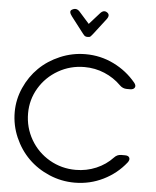

<svg xmlns="http://www.w3.org/2000/svg" viewBox="-63 -1027 887 1090"><g transform="rotate(5 380.5 -482.0)"><path d="M502.9 -969.2Q523.4 -955.6 502.9 -929.2L434.1 -839.8Q432.1 -837.4 429.2 -834Q426.3 -830.6 425 -829.1Q423.8 -827.6 421.6 -825.4Q419.4 -823.2 417.5 -822.5Q415.5 -821.8 412.4 -821.3Q409.2 -820.8 404.8 -820.8Q399.9 -820.8 396.5 -821.3Q393.1 -821.8 389.9 -824Q386.7 -826.2 385.7 -827.1Q384.8 -828.1 380.6 -833Q376.5 -837.9 375 -839.8L306.2 -929.2Q286.1 -955.6 300.8 -965.8Q326.2 -982.4 346.2 -960.9L404.8 -895L462.9 -960Q482.9 -982.9 502.9 -969.2ZM653.8 -169.9H675.8Q694.8 -169.9 700.2 -158.2Q705.6 -146.5 693.8 -130.9Q642.1 -65.4 565.9 -27.8Q489.7 9.8 402.8 9.8Q327.1 9.8 258.3 -19.5Q189.5 -48.8 139.4 -98.4Q89.4 -147.9 59.6 -216.3Q29.8 -284.7 29.8 -359.9Q29.8 -432.1 59.6 -499Q89.4 -565.9 139.2 -614.7Q189 -663.6 258.3 -692.9Q327.6 -722.2 402.8 -722.2Q488.3 -722.2 563.5 -685.3Q638.7 -648.4 690.9 -585Q703.6 -569.3 697 -557.6Q690.4 -545.9 670.9 -545.9H651.9Q628.9 -545.9 611.8 -563Q571.3 -603.5 517.3 -626.2Q463.4 -648.9 402.8 -648.9Q321.8 -648.9 253.4 -609.6Q185.1 -570.3 145.5 -503.9Q106 -437.5 106 -359.9Q106 -278.8 145.5 -210.4Q185.1 -142.1 253.4 -102.5Q321.8 -63 402.8 -63Q464.4 -63 519.5 -86.4Q574.7 -109.9 613.8 -151.9Q630.4 -169.9 653.8 -169.9Z"/></g></svg>

Font: Arcon Rounded-
Style: Regular
Weight: 400
Designer: M. Zarth
Foundry: martin zarth - visuelle & digitale kommunikation
Version: Version 1.110;PS 001.110;hotconv 1.0.70;makeotf.lib2.5.58329